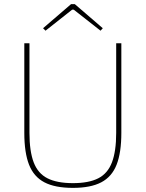

<svg xmlns="http://www.w3.org/2000/svg" viewBox="-20 -900 707 932"><path d="M569 -690V-255Q569 -159 546 -100.5Q523 -42 471.5 -15Q420 12 334 12Q247 12 195.5 -15Q144 -42 121 -100.5Q98 -159 98 -255V-690H123V-255Q123 -166 143.5 -112Q164 -58 210.5 -34.5Q257 -11 334 -11Q411 -11 457 -34.5Q503 -58 523.5 -112Q544 -166 544 -255V-690ZM343 -880 479 -763 468 -751 338 -853H330L201 -751L189 -763L325 -880Z"/></svg>

Font: Exo 2 Thin
Style: Regular
Weight: 250
Designer: Natanael Gama
Foundry: Natanael Gama
Version: Version 2.010